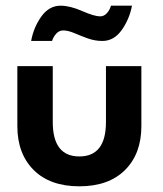

<svg xmlns="http://www.w3.org/2000/svg" viewBox="-20 -643 574 675"><path d="M202 -536Q188 -536 177.8 -524.8Q167.5 -513.5 163 -499H89.5Q98 -546.5 125.2 -584.8Q152.5 -623 193 -623Q226 -623 268.8 -604.2Q311.5 -585.5 332 -585.5Q346 -585.5 356.2 -597.2Q366.5 -609 370 -623H444Q435 -575.5 407.8 -537.2Q380.5 -499 340 -499Q313.5 -499 288 -508.2Q262.5 -517.5 240.8 -526.8Q219 -536 202 -536ZM165.5 -214Q165.5 -93 259 -93Q352.5 -93 352.5 -214V-410.5H477V-199.5Q477 -102.5 419.5 -45.2Q362 12 259 12Q156 12 98.5 -45.2Q41 -102.5 41 -199.5V-410.5H165.5Z"/></svg>

Font: League Spartan SemiBold
Style: Regular
Weight: 600
Foundry: The League of Moveable Type
Version: Version 2.002